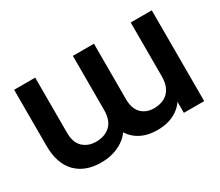

<svg xmlns="http://www.w3.org/2000/svg" viewBox="-124 -985 1468 1282"><g transform="rotate(-30 610.5 -344.0)"><path d="M1138.1 -700V0H981.3V-152.5L1003.2 -126.6Q977 -61.4 917.5 -24.8Q858 11.8 773.8 11.8Q685.2 11.8 625.4 -28.2Q565.6 -68.2 543.2 -139.3L590.5 -135Q559.9 -63.8 493 -26Q426.1 11.8 338.9 11.8Q216.7 11.8 146.8 -59.7Q76.9 -131.2 76.9 -269.6V-700H239.3V-274.8Q239.3 -198.8 278.9 -162.2Q318.5 -125.5 378.9 -125.5Q445.3 -125.5 487.5 -163.7Q529.8 -201.8 529.8 -285.2V-700H692.2V-274.8Q692.2 -198.8 729.3 -162.2Q766.3 -125.5 825.6 -125.5Q869.1 -125.5 902.9 -142.2Q936.6 -159 956.2 -194.4Q975.7 -229.9 975.7 -285.2V-700Z"/></g></svg>

Font: Montserrat Thin
Style: Regular
Weight: 100
Designer: Julieta Ulanovsky
Foundry: Julieta Ulanovsky
Version: Version 9.000